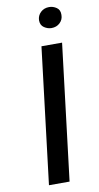

<svg xmlns="http://www.w3.org/2000/svg" viewBox="-101 -966 518 1009"><g transform="rotate(-10 158.0 -461.0)"><path d="M163 -726H273L185 0H75ZM174 -863Q175 -888 193 -905Q211 -922 238 -922Q259 -922 277.5 -909.5Q296 -897 295 -870Q295 -845 277 -828Q259 -811 232 -811Q212 -811 193 -823.5Q174 -836 174 -863Z"/></g></svg>

Font: Josefin Sans Thin Medium
Style: Italic
Weight: 500
Italic angle: -7°
Version: Version 2.000